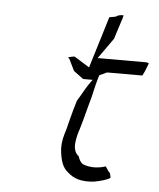

<svg xmlns="http://www.w3.org/2000/svg" viewBox="-46 -665 554 668"><g transform="rotate(5 230.5 -330.5)"><path d="M180 -462C180 -459 183 -458 184 -457L204 -416L238 -391H271L257 -371C244 -351 237 -336 223 -314C216 -292 210 -269 204 -246C199 -229 198 -218 191 -198C183 -172 181 -149 184 -130C188 -100 195 -77 215 -62L216 -61C235 -44 262 -33 309 -39C329 -43 353 -49 363 -57C362 -64 360 -74 356 -77H355L343 -95C319 -87 290 -85 265 -95H264C253 -102 249 -113 246 -122C225 -138 228 -165 235 -195L238 -206C243 -219 245 -231 250 -246L266 -306C276 -338 280 -367 290 -400L293 -409L319 -421H442C449 -433 455 -449 461 -465C458 -466 456 -468 452 -468H282L333 -540L344 -575L356 -612C357 -616 358 -619 359 -624C346 -625 337 -621 332 -617L310 -613L255 -433L202 -466C196 -466 188 -464 180 -462Z"/></g></svg>

Font: SolarCharger
Style: 152
Weight: 100
Designer: Mew Too
Foundry: Cannot Into Space Fonts/KineticPlasma Fonts
Version: Version 1.100